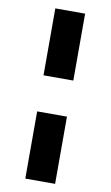

<svg xmlns="http://www.w3.org/2000/svg" viewBox="-95 -776 553 960"><g transform="rotate(10 181.0 -296.0)"><path d="M105.5 -204.6H256.8V136.7H105.5ZM256.8 -727.5V-387.7H105.5V-727.5Z"/></g></svg>

Font: Inter 18pt ExtraBold
Style: Regular
Weight: 800
Designer: Rasmus Andersson
Foundry: rsms
Version: Version 4.001;git-66647c0bb